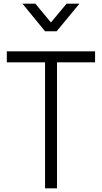

<svg xmlns="http://www.w3.org/2000/svg" viewBox="-20 -1024 553 1044"><path d="M288 -854 412 -1004H342L257 -902L172 -1004H102L225 -854ZM290 0V-685H497V-745H17V-685H225V0Z"/></svg>

Font: Plus Jakarta Sans Light
Style: Regular
Weight: 300
Designer: Gumpita Rahayu
Foundry: Tokotype
Version: Version 2.071;gftools[0.9.30]